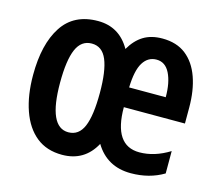

<svg xmlns="http://www.w3.org/2000/svg" viewBox="-85 -661 892 780"><g transform="rotate(15 361.0 -271.5)"><path d="M508 -552Q568 -552 607 -521.5Q646 -491 665.5 -436Q685 -381 685 -309V-242H428Q428 -81 536 -81Q599 -81 662 -120V-26Q602 10 524 10Q424 10 374 -73Q329 10 235 10Q170 10 126.5 -25Q83 -60 60.5 -124Q38 -188 38 -273Q38 -403 87 -478Q136 -553 237 -553Q327 -553 373 -472Q396 -512 428.5 -532Q461 -552 508 -552ZM507 -463Q471 -463 450.5 -430Q430 -397 428 -325H582Q582 -387 563 -425Q544 -463 507 -463ZM236 -458Q192 -458 172 -412Q152 -366 152 -271Q152 -85 236 -85Q280 -85 299.5 -131Q319 -177 319 -273Q319 -365 299.5 -411.5Q280 -458 236 -458Z"/></g></svg>

Font: Noto Sans Thai ExtCond SemBd
Style: Regular
Weight: 600
Width: 2
Designer: Monotype Design Team
Foundry: Monotype Imaging Inc.
Version: Version 2.002; ttfautohint (v1.8.4.7-5d5b)